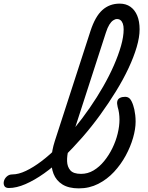

<svg xmlns="http://www.w3.org/2000/svg" viewBox="-184 -1020 818 1059"><path d="M-135 17Q-154 17 -160 5.5Q-166 -6 -162.5 -20.5Q-159 -35 -146.5 -46.5Q-134 -58 -116 -58Q-82 -58 -41 -77.5Q0 -97 45 -131Q90 -165 135.5 -211Q181 -257 225.5 -311.5Q270 -366 310.5 -424.5Q351 -483 385 -542.5Q419 -602 444 -659Q469 -716 483.5 -767Q498 -818 498 -858Q498 -873 511.5 -880.5Q525 -888 542.5 -888Q560 -888 573 -880.5Q586 -873 586 -858Q586 -815 570 -760.5Q554 -706 525 -644Q496 -582 456 -517Q416 -452 369 -387Q322 -322 270 -262.5Q218 -203 165 -152Q112 -101 59 -63.5Q6 -26 -43.5 -4.5Q-93 17 -135 17ZM251 19Q195 19 160.5 -2.5Q126 -24 111.5 -61Q97 -98 99.5 -144.5Q102 -191 118 -241L315 -849Q341 -929 380.5 -964.5Q420 -1000 476 -1000Q511 -1000 535.5 -982.5Q560 -965 573 -933.5Q586 -902 586 -858Q586 -839 573 -830Q560 -821 542.5 -821Q525 -821 511.5 -830Q498 -839 498 -858Q498 -877 493.5 -889.5Q489 -902 481 -908.5Q473 -915 461 -915Q451 -915 440 -907.5Q429 -900 419 -884Q409 -868 400 -840L214 -265Q204 -233 194.5 -197.5Q185 -162 186 -131Q187 -100 204 -80.5Q221 -61 263 -61Q300 -61 332 -80Q364 -99 390.5 -131.5Q417 -164 436 -203Q455 -242 465 -283Q475 -324 475 -360Q475 -378 472.5 -396Q470 -414 465 -430Q460 -450 463 -462Q466 -474 477.5 -480Q489 -486 506 -486Q523 -486 533 -474.5Q543 -463 551 -438Q554 -430 557 -416Q560 -402 562 -385Q564 -368 564 -349Q564 -309 550 -260Q536 -211 509.5 -162Q483 -113 445 -72Q407 -31 358 -6Q309 19 251 19Z"/></svg>

Font: Playwrite IE
Style: Regular
Weight: 400
Designer: Veronika Burian, José Scaglione
Foundry: TypeTogether
Version: Version 1.002